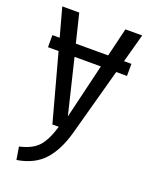

<svg xmlns="http://www.w3.org/2000/svg" viewBox="-139 -600 689 883"><g transform="rotate(20 205.5 -158.0)"><path d="M362.8 -386.2H398.9V-327.1H346.2L255.9 2.9Q231 93.3 184.3 144.8Q137.7 196.3 53.2 210L43 147.9Q105.5 133.8 134.5 101.3Q163.6 68.8 184.1 0H152.8L64 -327.1H12.2V-386.2H47.9L9.8 -525.9H92.8L127 -386.2H285.2L318.8 -525.9H400.9ZM207 -59.1 271 -327.1H142.1Z"/></g></svg>

Font: Fira Sans Compressed Book
Style: Regular
Weight: 350
Width: 1
Designer: Carrois Corporate & Edenspiekermann AG
Foundry: Carrois Corporate GbR & Edenspiekermann AG
Version: Version 4.203;PS 004.203;hotconv 1.0.88;makeotf.lib2.5.64775